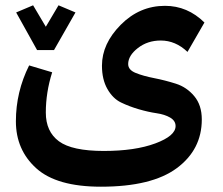

<svg xmlns="http://www.w3.org/2000/svg" viewBox="-20 -591 843 725"><path d="M184 -402H120L41 -544L105 -571L153 -490L201 -571L265 -544ZM464 -349Q464 -327 492.5 -315.5Q521 -304 562 -296Q603 -288 644 -275Q685 -262 713.5 -228Q742 -194 742 -140Q742 -26 647.5 44Q553 114 361 114Q194 114 117 44.5Q40 -25 40 -133Q40 -244 90 -344L177 -318Q153 -242 153 -166Q153 -94 202.5 -57.5Q252 -21 372 -21Q490 -21 566.5 -49.5Q643 -78 643 -115Q643 -135 622.5 -147Q602 -159 571 -163.5Q540 -168 504 -178.5Q468 -189 437 -204Q406 -219 385.5 -255Q365 -291 365 -343Q365 -426 436 -497.5Q507 -569 603 -569Q688 -569 752 -506L688 -395Q643 -438 587 -438Q537 -438 500.5 -409.5Q464 -381 464 -349Z"/></svg>

Font: FiraGO SemiBold
Style: Regular
Weight: 600
Designer: bBox Type
Foundry: bBox Type GmbH
Version: Version 1.001;PS 001.001;hotconv 1.0.88;makeotf.lib2.5.64775